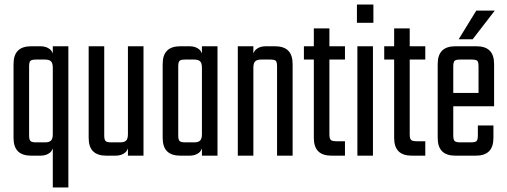

<svg xmlns="http://www.w3.org/2000/svg" viewBox="-20 -690 2245 851"><path d="M109 -224H40V-406Q40 -446 59.5 -465.5Q79 -485 119 -485H159Q185 -485 201.5 -471.5Q218 -458 218 -424V-356H214V-390Q214 -410 206 -418Q198 -426 180 -426H140Q121 -426 115 -420.5Q109 -415 109 -395ZM283 141H214V-424V-437V-485H283ZM40 -262H109V-90Q109 -71 115 -65Q121 -59 140 -59H180Q198 -59 206 -67Q214 -75 214 -95V-118L218 -117V-61Q218 -27 201.5 -13.5Q185 0 159 0H119Q79 0 59.5 -19.5Q40 -39 40 -79Z M373 -485H442V-90Q442 -71 448 -65Q454 -59 473 -59H513Q531 -59 539 -67Q547 -75 547 -95V-129H551V-61Q551 -27 534.5 -13.5Q518 0 492 0H452Q412 0 392.5 -19.5Q373 -39 373 -79ZM547 -485H616V0H547V-52V-59Z M770 -224H701V-406Q701 -446 720.5 -465.5Q740 -485 780 -485H820Q846 -485 862.5 -471.5Q879 -458 879 -424V-362H875V-390Q875 -410 867 -418Q859 -426 841 -426H801Q782 -426 776 -420.5Q770 -415 770 -395ZM944 0H875V-422V-430V-485H944ZM701 -261H770V-90Q770 -71 776 -65Q782 -59 801 -59H841Q859 -59 867 -67Q875 -75 875 -95V-121H879V-61Q879 -27 862.5 -13.5Q846 0 820 0H780Q740 0 720.5 -19.5Q701 -39 701 -79Z M1103 0H1034V-485H1103V-433V-426ZM1277 0H1208V-395Q1208 -415 1202.5 -420.5Q1197 -426 1177 -426H1137Q1119 -426 1111 -418Q1103 -410 1103 -390V-356H1099V-424Q1099 -458 1115.5 -471.5Q1132 -485 1158 -485H1198Q1238 -485 1257.5 -465.5Q1277 -446 1277 -406Z M1440 -564V-95Q1440 -76 1446 -70Q1452 -64 1471 -64H1509V0H1450Q1410 0 1390.5 -19.5Q1371 -39 1371 -79V-564ZM1509 -485V-426H1327V-485Z M1633 0H1564V-485H1633ZM1562 -589V-670H1635V-589Z M1796 -564V-95Q1796 -76 1802 -70Q1808 -64 1827 -64H1865V0H1806Q1766 0 1746.5 -19.5Q1727 -39 1727 -79V-564ZM1865 -485V-426H1683V-485Z M1989 -395V-90Q1989 -71 1995 -65Q2001 -59 2020 -59H2044V0H1999Q1959 0 1939.5 -19.5Q1920 -39 1920 -79V-406Q1920 -446 1939.5 -465.5Q1959 -485 1999 -485H2051V-426H2020Q2001 -426 1995 -420.5Q1989 -415 1989 -395ZM2101 -229V-395Q2101 -415 2095.5 -420.5Q2090 -426 2070 -426H2036V-485H2091Q2131 -485 2150.5 -465.5Q2170 -446 2170 -406V-229ZM2098 -90V-134H2167V-79Q2167 -39 2147.5 -19.5Q2128 0 2088 0H2036V-59H2067Q2087 -59 2092.5 -65Q2098 -71 2098 -90ZM2170 -278V-219H1950V-278ZM2013 -516 2091 -643H2173L2075 -516Z"/></svg>

Font: Teko Variable Light
Style: Regular
Weight: 300
Designer: Manushi Parikh, Jonny Pinhorn
Foundry: Indian Type Foundry
Version: Version 3.000